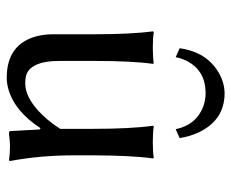

<svg xmlns="http://www.w3.org/2000/svg" viewBox="-79 -606 695 577"><g transform="rotate(90 268.5 -317.5)"><path d="M368.2 -498Q356 -558.1 302.2 -580.1Q281.7 -587.9 259.8 -587.9Q195.8 -587.9 166 -536.6Q155.8 -518.6 151.9 -498L125 -509.8Q136.2 -591.8 200.2 -628.4Q229.5 -644.5 259.8 -645Q341.3 -645 378.4 -565.9Q390.1 -540.5 395 -509.8ZM365.2 -91.8Q314.9 -14.2 247.6 4.9Q230 9.8 213.9 9.8Q111.8 9.8 88.4 -82Q83 -104.5 83 -128.9V-249Q83 -365.2 74.2 -429.2L76.2 -432.1Q94.2 -429.2 123 -429.2Q151.9 -429.2 169.9 -432.1L171.9 -429.2Q163.1 -368.7 163.1 -249V-149.9Q163.1 -57.1 211.4 -47.4Q219.7 -45.9 230 -45.9Q282.7 -45.9 339.8 -113.3Q355.5 -132.3 367.2 -150.9V-249Q367.2 -363.3 357.9 -429.2L359.9 -432.1Q377.9 -429.2 407.2 -429.2Q436 -429.2 454.1 -432.1L456.1 -429.2Q447.3 -368.7 446.8 -249V-191.9Q446.8 -91.3 463.9 0L461.9 2.9Q441.9 0 417.5 0Q404.8 0 382.8 2.9Q374 2.9 374 0L369.1 -88.9Z"/></g></svg>

Font: Linux Biolinum Capitals O
Style: Small Caps
Weight: 400
Designer: Philipp H. Poll
Foundry: Philipp H. Poll
Version: Version 1.0.4